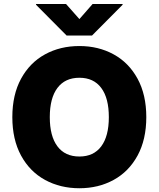

<svg xmlns="http://www.w3.org/2000/svg" viewBox="-20 -952 811 981"><path d="M385.7 9.8Q288.1 9.8 210.2 -32.7Q132.3 -75.2 87.6 -157.2Q43 -239.3 43 -353.5Q43 -467.8 87.6 -549.8Q132.3 -631.8 210 -674.3Q287.6 -716.8 385.7 -716.8Q482.9 -716.8 560.5 -674.3Q638.2 -631.8 682.9 -549.8Q727.5 -467.8 727.5 -353.5Q727.5 -239.3 682.9 -157.2Q638.2 -75.2 560.5 -32.7Q482.9 9.8 385.7 9.8ZM385.7 -554.7Q312.5 -554.7 273.4 -502.7Q234.4 -450.7 234.4 -353.5Q234.4 -256.3 273.4 -204.3Q312.5 -152.3 385.7 -152.3Q458.5 -152.3 497.3 -204.3Q536.1 -256.3 536.1 -353.5Q536.1 -450.7 497.3 -502.7Q458.5 -554.7 385.7 -554.7ZM385.7 -854.5 453.1 -931.6H606.4V-927.7L450.2 -770.5H320.3L164.1 -927.7V-931.6H317.4Z"/></svg>

Font: Pretendard JP Black
Style: Regular
Weight: 900
Designer: Base glyphs from Inter by Rasmus Andersson; Hangeul glyphs from Noto Sans CJK(Source Han Sans) by Jang Soo-young and Kan
Foundry: Kil Hyung-jin
Version: Version 1.309